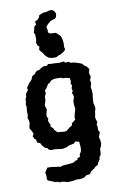

<svg xmlns="http://www.w3.org/2000/svg" viewBox="-110 -893 735 1169"><g transform="rotate(-10 257.0 -308.5)"><path d="M211 216 203 213 176 207 160 209 154 203H138L94 185L88 177L90 159L86 134L93 124L104 107L130 108L139 109L148 111L166 113L185 116L200 111L213 110L239 108L249 107L268 104L278 96L293 93L294 82L310 78L313 58L321 49L324 36L325 20L324 10L322 -14L299 -20L288 -9L274 -6L255 -2L245 4L226 9L215 11L198 9L170 5L146 6L133 2L124 -10L113 -13L99 -26L94 -33L87 -47L69 -54L66 -72L57 -79L49 -96L57 -110L49 -129L39 -144L40 -161L45 -177L43 -195L37 -213L42 -224L41 -254L44 -278L41 -293L46 -316L44 -323L52 -339L53 -357L62 -369L70 -380L66 -392L79 -411L88 -423L102 -437L103 -441L110 -457L129 -468L133 -476L143 -484L158 -487L178 -500L187 -504H208L218 -513L236 -511H250L276 -509H291L314 -512L323 -503L343 -505L354 -497L372 -495L382 -493L401 -487L420 -480L437 -462L445 -459L460 -439L453 -417L460 -391L452 -372L456 -354L452 -340L449 -328L453 -305V-293V-282L450 -264L449 -247L448 -231L452 -218L455 -198L451 -185L448 -171L446 -155L443 -146L447 -126L452 -113L445 -99L448 -87V-64L456 -48L449 -32L445 -19L450 -5L452 18L448 35L440 50L439 67L437 87L428 98L426 113L415 129L409 144L392 153L383 163L368 172L360 179L353 191L330 194L317 204L295 210H263L243 214ZM244 -90 259 -93 278 -109 295 -119 298 -133 322 -151 320 -165 327 -194 333 -214 330 -243V-260L332 -270L338 -288L336 -302L330 -313L337 -326L333 -342L339 -361L332 -369L336 -386L333 -406L307 -412H290L283 -417L268 -418H241L222 -413L205 -397L198 -395L186 -377L181 -368L171 -359L173 -339L166 -326L163 -316L164 -301L157 -277L154 -269L162 -242L154 -212L155 -198L162 -185L157 -177L161 -161L168 -148L166 -136L180 -123L186 -110L204 -93L212 -94ZM297 -692 310 -681 324 -666 328 -653 331 -642 333 -625 332 -596 336 -584 326 -572 303 -557 293 -555 274 -545H262L244 -546L227 -551L224 -554L217 -559L205 -572L197 -586L187 -597L179 -608L184 -627L174 -635L168 -653L172 -669V-703L165 -716L171 -734L175 -753L188 -763L184 -781L203 -791L213 -804L216 -815L242 -826L261 -827L281 -833H299L311 -823L319 -807L315 -787L307 -778L280 -770L264 -757L258 -751L247 -738L251 -717V-702L263 -694L279 -693Z"/></g></svg>

Font: Winky Rough Medium
Style: Regular
Weight: 500
Designer: Simon Atzbach
Foundry: typofactur
Version: Version 1.206; ttfautohint (v1.8.4.7-5d5b)